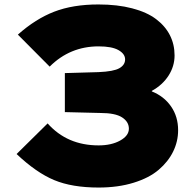

<svg xmlns="http://www.w3.org/2000/svg" viewBox="-20 -840 882 870"><path d="M787.1 -250Q787.1 -199.2 764.6 -153.3Q742.2 -107.4 699 -70.6Q655.8 -33.7 585.4 -12Q515.1 9.8 426.8 9.8Q306.6 9.8 225.6 -23.9Q144.5 -57.6 55.2 -142.1L195.8 -280.8Q284.2 -181.2 426.8 -181.2Q484.9 -181.2 524.4 -203.1Q564 -225.1 564 -256.8Q564 -288.1 533.2 -308.1Q502.4 -328.1 434.1 -328.1L273.9 -332V-508.8Q400.9 -512.2 426.8 -513.2Q495.1 -516.1 521 -531Q546.9 -545.9 546.9 -570.8Q546.9 -595.7 517.1 -612.8Q487.3 -629.9 426.8 -629.9Q296.9 -629.9 205.1 -538.1L61 -683.1Q141.1 -754.4 225.8 -787.1Q310.5 -819.8 425.8 -819.8Q512.2 -819.8 579.1 -802.2Q646 -784.7 687.5 -753.2Q729 -721.7 750 -680.2Q771 -638.7 771 -588.9Q771 -540 743.9 -497.6Q716.8 -455.1 668 -428.2V-425.8Q723.1 -403.8 755.1 -357.7Q787.1 -311.5 787.1 -250Z"/></svg>

Font: Sinkin Sans 900 X Black
Style: Regular
Weight: 950
Designer: Keith Bates
Foundry: K-Type
Version: Sinkin Sans (version 1.0)  by Keith Bates   •   © 2014   www